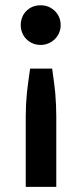

<svg xmlns="http://www.w3.org/2000/svg" viewBox="-20 -541 310 728"><path d="M193.4 167.5H77.6V-99.1Q77.6 -144.5 82 -188.5Q85.4 -221.2 94.2 -280.8H177.7Q185.1 -231.4 189.5 -188.5Q193.4 -141.6 193.4 -99.1ZM64.5 -476.1Q69.3 -488.8 80.1 -499.5Q90.3 -509.8 104 -515.6Q118.7 -521 133.8 -521Q148.9 -521 163.6 -515.6Q176.3 -510.3 188 -499.5Q198.2 -489.3 204.1 -476.1Q210 -461.9 210 -445.8Q210 -429.7 204.1 -416.5Q198.2 -402.8 188 -392.6Q176.3 -381.8 163.6 -376.5Q149.9 -370.6 133.8 -370.6Q118.2 -370.6 104 -376.5Q90.3 -382.3 80.1 -392.6Q69.3 -403.3 64.5 -416.5Q58.6 -429.7 58.6 -445.8Q58.6 -461.9 64.5 -476.1Z"/></svg>

Font: Lato-SemiBold
Style: Bold
Weight: 500
Designer: Lukasz Dziedzic with Adam Twardoch and Botio Nikoltchev
Foundry: tyPoland Lukasz Dziedzic
Version: ""